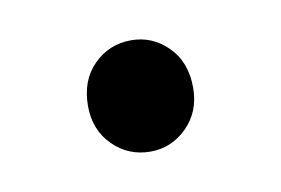

<svg xmlns="http://www.w3.org/2000/svg" viewBox="-32 -429 313 214"><g transform="rotate(-10 124.5 -322.0)"><path d="M125 -259Q100 -259 82.5 -276.5Q65 -294 65 -321Q65 -350 82.5 -367.5Q100 -385 125 -385Q149 -385 166.5 -367.5Q184 -350 184 -321Q184 -294 166.5 -276.5Q149 -259 125 -259Z"/></g></svg>

Font: TypoPRO Source Sans Pro
Style: Regular
Weight: 400
Designer: Paul D. Hunt
Foundry: Adobe Systems Incorporated
Version: Version 2.020;PS 2.000;hotconv 1.0.86;makeotf.lib2.5.63406